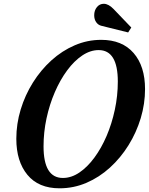

<svg xmlns="http://www.w3.org/2000/svg" viewBox="-20 -982 784 1012"><path d="M294 10.5Q183 10.5 124.5 -60.5Q66 -131.5 66 -250.5Q66 -329 89 -404.8Q112 -480.5 153.5 -546.8Q195 -613 251 -663.8Q307 -714.5 373.8 -743.2Q440.5 -772 513.5 -772Q624 -772 684.2 -702.5Q744.5 -633 744.5 -512.5Q744.5 -435 721.8 -359.2Q699 -283.5 657.5 -216.8Q616 -150 559.8 -98.8Q503.5 -47.5 436 -18.5Q368.5 10.5 294 10.5ZM311.5 -44Q356 -44 398.2 -72.5Q440.5 -101 477.2 -150.8Q514 -200.5 541.8 -265.2Q569.5 -330 585.2 -403.5Q601 -477 601 -552.5Q601 -718 500 -718Q456 -718 413.5 -689.5Q371 -661 334 -611Q297 -561 269 -496.2Q241 -431.5 225.2 -358.2Q209.5 -285 209.5 -210.5Q209.5 -44 311.5 -44ZM655.5 -811 514.5 -846Q497.5 -850 487 -865Q476.5 -880 476.5 -901.5Q476.5 -927 490.8 -944.5Q505 -962 527 -962Q539.5 -962 552.2 -955.2Q565 -948.5 578 -935L672 -837Z"/></svg>

Font: Libre Caslon Condensed
Style: Italic
Weight: 400
Italic angle: -22.583°
Designer: Pablo Impallari, Rodrigo Fuenzalida, Katja Schimmel, Ertekin Erdin
Foundry: Pablo Impallari, Rodrigo Fuenzalida
Version: Version 2.000;gftools[0.9.33]